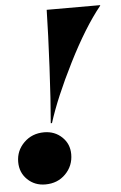

<svg xmlns="http://www.w3.org/2000/svg" viewBox="-63 -749 498 793"><g transform="rotate(-5 186.0 -353.0)"><path d="M161 -712H383L382 -709Q315 -626 245 -487Q175 -348 142 -244H137Q145 -336 152 -475Q159 -614 161 -712ZM106 -209Q150 -209 180 -180.5Q210 -152 210 -109Q210 -61 177 -27.5Q144 6 93 6Q49 6 19 -23Q-11 -52 -11 -96Q-11 -143 22.5 -176Q56 -209 106 -209Z"/></g></svg>

Font: Nyght Serif Dark Italic
Style: Regular
Weight: 800
Italic angle: -16°
Designer: Maksym Kobuzan
Version: Version 0.400